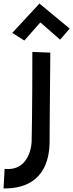

<svg xmlns="http://www.w3.org/2000/svg" viewBox="-105 -773 412 1080"><path d="M77 -481C77 -144 73 24 73 24C73 24 69 192 -79 177L-85 287C138 289 173 129 174 26C174 26 174 -77 178 -477ZM117 -753 -36 -588 32 -545 122 -647 233 -550 287 -612Z"/></svg>

Font: McLaren
Style: Regular
Weight: 400
Designer: Astigmatic (AOETI)
Foundry: Astigmatic (AOETI)
Version: Version 1.000